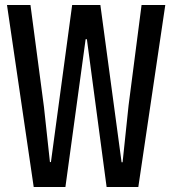

<svg xmlns="http://www.w3.org/2000/svg" viewBox="-20 -749 689 769"><path d="M115 0 8 -729H102L156 -321L180 -100H184L269 -729H382L467 -99H471L495 -327L547 -729H642L534 0H407L328 -592H323L242 0Z"/></svg>

Font: Mona Sans Condensed Medium
Style: Regular
Weight: 500
Width: 3
Designer: Deni Anggara
Foundry: GitHub
Version: Version 1.001; ttfautohint (v1.8.4.7-5d5b);gftools[0.9.31]